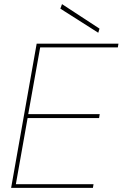

<svg xmlns="http://www.w3.org/2000/svg" viewBox="-20 -912 595 932"><path d="M34 0 158 -700H555L552 -682H175L117 -358H464L461 -339H114L57 -18H434L431 0ZM457 -753 273 -870 281 -892 463 -773Z"/></svg>

Font: DM Sans Thin
Style: Italic
Weight: 250
Italic angle: -10°
Designer: Colophon Foundry, Jonny Pinhorn
Foundry: Colophon Foundry
Version: Version 4.004;gftools[0.9.30]